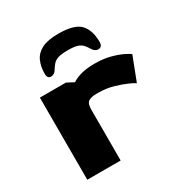

<svg xmlns="http://www.w3.org/2000/svg" viewBox="-157 -786 865 907"><g transform="rotate(-30 275.5 -333.0)"><path d="M60 0V-448H202L240 -428Q286 -458 362 -458Q412 -458 450 -447.5Q488 -437 511.5 -425Q535 -413 541 -408L491 -278Q481 -285 453.5 -297Q426 -309 389 -319.5Q352 -330 311 -330H300Q272 -330 257 -320.5Q242 -311 242 -279V0ZM286 -666Q228 -666 195.5 -649.5Q163 -633 149.5 -603Q136 -573 136 -535Q136 -515 145.5 -510Q155 -505 166.5 -509.5Q178 -514 184 -524Q194 -540 204 -552Q214 -564 232.5 -570Q251 -576 286 -576Q321 -576 338.5 -570Q356 -564 366 -552Q376 -540 386 -524Q393 -513 404.5 -509Q416 -505 426 -510.5Q436 -516 436 -535Q436 -599 404.5 -632.5Q373 -666 286 -666Z"/></g></svg>

Font: Goldman
Style: Bold
Weight: 700
Designer: Jaikishan Patel
Version: Version 1.000; ttfautohint (v1.8.3)